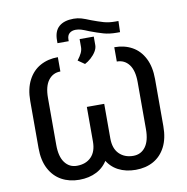

<svg xmlns="http://www.w3.org/2000/svg" viewBox="-95 -983 1057 1083"><g transform="rotate(-10 434.0 -441.0)"><path d="M644.5 -834 642.6 -770.5H623Q582 -770.5 549.3 -779.8Q516.6 -789.1 472.7 -805.7Q445.3 -817.4 429.7 -822.3Q414.1 -827.1 398.4 -827.1Q376 -827.1 362.3 -815.4Q348.6 -803.7 348.6 -779.3V-770.5H284.2V-787.1Q284.2 -839.8 313.5 -865.2Q342.8 -890.6 397.5 -890.6Q420.9 -890.6 441.9 -884.3Q462.9 -877.9 493.2 -865.2Q532.2 -850.6 561 -842.3Q589.8 -834 626 -834ZM411.1 -725.6V-771.5H492.2V-722.7Q492.2 -705.1 481 -686.5Q469.7 -668 452.1 -652.3Q434.6 -636.7 417 -627.9L378.9 -654.3Q395.5 -675.8 403.3 -692.4Q411.1 -709 411.1 -725.6ZM177.7 -475.6V-206.1Q177.7 -139.6 203.6 -105Q229.5 -70.3 272.5 -70.3Q324.2 -70.3 354.5 -101.1Q384.8 -131.8 384.8 -189.5V-387.7H465.8V-189.5Q465.8 -125 440.9 -80.1Q416 -35.2 372.6 -12.7Q329.1 9.8 272.5 9.8Q215.8 9.8 171.4 -14.6Q127 -39.1 101.6 -87.4Q76.2 -135.7 76.2 -206.1V-475.6Q76.2 -545.9 101.6 -594.7Q127 -643.6 171.4 -668Q215.8 -692.4 272.5 -692.4V-610.4Q229.5 -610.4 203.6 -576.2Q177.7 -542 177.7 -475.6ZM791 -475.6V-206.1Q791 -135.7 766.1 -87.4Q741.2 -39.1 697.3 -14.6Q653.3 9.8 595.7 9.8Q539.1 9.8 496.1 -12.7Q453.1 -35.2 428.7 -80.1Q404.3 -125 404.3 -189.5V-387.7H484.4V-189.5Q484.4 -131.8 515.1 -101.1Q545.9 -70.3 595.7 -70.3Q639.6 -70.3 665.5 -105Q691.4 -139.6 691.4 -206.1V-475.6Q691.4 -542 665.5 -576.2Q639.6 -610.4 595.7 -610.4V-692.4Q653.3 -692.4 697.3 -668Q741.2 -643.6 766.1 -594.7Q791 -545.9 791 -475.6Z"/></g></svg>

Font: Pretendard JP Variable
Style: Regular
Weight: 400
Designer: Base glyphs from Inter by Rasmus Andersson; Hangul glyphs from Noto Sans CJK(Source Han Sans) by Jang Soo-young and Kang
Foundry: Kil Hyung-jin
Version: Version 1.307;Glyphs 3.2 (3192)